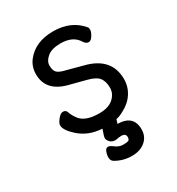

<svg xmlns="http://www.w3.org/2000/svg" viewBox="-168 -598 837 909"><g transform="rotate(-30 250.0 -143.0)"><path d="M288 206Q241 206 200 182Q187 174 187 156Q187 141 193 126Q199 111 210 111Q219 111 233 121Q255 139 278 139Q301 139 308 135Q315 131 315 118Q315 98 291 98Q280 98 259 102Q239 102 228.5 90.5Q218 79 218 69Q218 59 231 24Q156 20 106 -26Q65 -63 65 -90Q65 -101 80 -120Q95 -139 108 -139Q123 -139 128 -127Q134 -108 148 -88Q175 -46 255 -46Q306 -46 332.5 -70Q359 -94 359 -126Q359 -160 344 -180.5Q329 -201 283.5 -212.5Q238 -224 193 -236Q87 -264 87 -356Q87 -396 110 -427Q160 -492 258 -492Q356 -492 411 -426Q415 -422 415 -411Q415 -400 404 -381.5Q393 -363 380 -363Q366 -363 355 -380Q328 -425 260 -425Q212 -425 187.5 -404.5Q163 -384 163 -360Q163 -335 173.5 -322.5Q184 -310 219 -302L305 -279Q437 -246 437 -128Q437 -87 414.5 -52.5Q392 -18 352 2Q331 14 311 18L304 40H301Q390 40 390 119Q390 158 362 182Q334 206 288 206Z"/></g></svg>

Font: LXGW WenKai Mono TC
Style: Bold
Weight: 700
Designer: LXGW / Fontworks Inc.
Foundry: LXGW / Fontworks Inc.
Version: Version 1.330